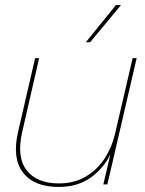

<svg xmlns="http://www.w3.org/2000/svg" viewBox="-20 -730 572 760"><path d="M212 10Q115 10 71 -47Q27 -104 52 -210L119 -500H135L68 -208Q45 -108 85.5 -56Q126 -4 213 -4Q274 -4 319.5 -31Q365 -58 394 -102.5Q423 -147 435 -199L505 -500H521L405 0H389L417 -119Q389 -62 337.5 -26Q286 10 212 10ZM439 -710H459L337 -563H320Z"/></svg>

Font: Prodigy Sans Thin
Style: Italic
Weight: 100
Italic angle: -13°
Designer: Wei Huang
Foundry: Wei Huang
Version: Version 1.003; ttfautohint (v1.8.3)